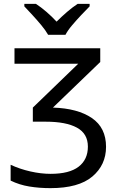

<svg xmlns="http://www.w3.org/2000/svg" viewBox="-20 -964 624 994"><path d="M499 -714V-643L254 -407Q382 -403 455.5 -353Q529 -303 529 -204Q529 -110 458 -50Q387 10 241 10Q183 10 131.5 1.5Q80 -7 35 -29V-111Q82 -89 137 -76.5Q192 -64 242 -64Q339 -64 387 -101Q435 -138 435 -205Q435 -272 378.5 -303Q322 -334 217 -334H150V-407L385 -634H55V-714ZM229 -784Q216 -807 194 -833.5Q172 -860 148 -886Q124 -912 106 -931V-944H166Q192 -927 220 -903Q248 -879 273 -852Q300 -879 328 -903Q356 -927 382 -944H444V-931Q425 -912 400.5 -886Q376 -860 353.5 -833.5Q331 -807 319 -784Z"/></svg>

Font: TSCustom
Style: Regular
Weight: 400
Designer: Monotype Design Team
Foundry: Monotype Imaging Inc.
Version: Version 2.004; ttfautohint (v1.8.3) -l 8 -r 50 -G 200 -x 14 